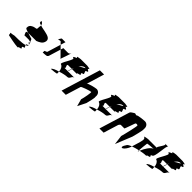

<svg xmlns="http://www.w3.org/2000/svg" viewBox="227 -1838 2719 2719"><g transform="rotate(45 1586.0 -478.5)"><path d="M98 -251C106 -239 96 -214 114 -214C114 -214 265 -182 306 -182C349 -182 284 -188 348 -200C398 -212 314 -227 380 -244C400 -244 377 -266 371 -284C313 -264 181 -267 166 -267C100 -250 90 -263 98 -251ZM208 -470C203 -454 238 -442 277 -432H437C476 -449 532 -467 540 -532C545 -586 486 -600 432 -612C425 -616 364 -622 330 -636C331 -626 329 -617 327 -610L324 -566C319 -549 306 -559 268 -546C242 -534 207 -523 208 -470ZM289 -658C286 -649 304 -642 330 -636C328 -652 320 -668 307 -675C305 -687 281 -689 289 -658ZM256 -370H363C341 -370 367 -366 388 -360C377 -381 373 -401 366 -404C354 -410 309 -419 277 -432H275C207 -432 276 -370 256 -370ZM388 -360C389 -357 391 -354 392 -351H394C401 -354 397 -357 388 -360ZM371 -284C388 -288 399 -294 401 -301C402 -303 402 -306 402 -309C401 -308 400 -308 399 -307C370 -307 367 -296 371 -284ZM392 -351C358 -343 386 -333 401 -323C399 -331 396 -342 392 -351ZM401 -323C402 -318 402 -313 402 -309C412 -314 408 -318 401 -323Z M632 -662C633 -661 636 -663 638 -666C635 -665 631 -663 632 -662ZM638 -666C647 -669 666 -671 682 -675L719 -638L742 -712H670C663 -712 647 -678 638 -666ZM618 -412C622 -406 612 -381 620 -381C629 -381 688 -384 697 -390C705 -396 711 -404 713 -412L767 -589L719 -638L657 -434C654 -425 614 -418 618 -412ZM767 -589 855 -500C863 -500 848 -497 853 -490C857 -484 910 -647 914 -661C908 -644 890 -631 874 -631H780ZM914 -661V-662Z M863 -298C877 -299 980 -306 973 -316C973 -329 973 -341 972 -353C919 -339 873 -321 863 -298ZM920 -445C952 -432 968 -398 972 -353C1027 -372 1082 -382 1108 -382C1154 -382 1144 -445 1190 -445H1055C1052 -437 1049 -433 1052 -445H983C1028 -445 956 -508 1002 -508H1072C1076 -519 1081 -530 1086 -541L1076 -508H1146C1209 -508 1135 -514 1196 -526C1258 -538 1176 -552 1228 -570C1274 -570 1201 -632 1247 -632C1299 -650 1205 -664 1242 -676C1280 -689 1175 -695 1203 -695H1059C1087 -695 980 -689 1009 -676C1039 -664 938 -650 977 -632C1023 -632 875 -445 920 -445ZM1060 -474C1056 -460 1053 -451 1052 -445H1055C1058 -453 1063 -464 1063 -464L1076 -508H1072C1067 -496 1063 -485 1060 -474ZM1116 -597C1136 -630 1164 -654 1189 -654C1231 -654 1156 -635 1116 -597Z M1188 -188H1272L1342 -415C1346 -428 1476 -472 1498 -472C1509 -472 1483 -338 1470 -296L1499 -188L1561 -312C1567 -330 1597 -452 1589 -464C1598 -532 1552 -556 1524 -556C1502 -556 1377 -527 1371 -509L1452 -775H1368Z M1622 -298C1636 -299 1739 -306 1732 -316C1732 -329 1732 -341 1731 -353C1678 -339 1632 -321 1622 -298ZM1679 -445C1711 -432 1727 -398 1731 -353C1786 -372 1841 -382 1867 -382C1913 -382 1903 -445 1949 -445H1814C1811 -437 1808 -433 1811 -445H1742C1787 -445 1715 -508 1761 -508H1831C1835 -519 1840 -530 1845 -541L1835 -508H1905C1968 -508 1894 -514 1955 -526C2017 -538 1935 -552 1987 -570C2033 -570 1960 -632 2006 -632C2058 -650 1964 -664 2001 -676C2039 -689 1934 -695 1962 -695H1818C1846 -695 1739 -689 1768 -676C1798 -664 1697 -650 1736 -632C1782 -632 1634 -445 1679 -445ZM1819 -474C1815 -460 1812 -451 1811 -445H1814C1817 -453 1822 -464 1822 -464L1835 -508H1831C1826 -496 1822 -485 1819 -474ZM1875 -597C1895 -630 1923 -654 1948 -654C1990 -654 1915 -635 1875 -597Z M1946 -188H2030L2097 -406C2102 -421 2117 -438 2126 -438H2196C2200 -438 2256 -607 2257 -600C2268 -608 2281 -608 2296 -600C2307 -600 2252 -372 2239 -330L2257 -187L2358 -437C2363 -454 2405 -612 2397 -624C2406 -692 2360 -716 2332 -716C2314 -716 2194 -707 2184 -689C2167 -689 2157 -704 2141 -692C2125 -680 2092 -665 2087 -648Z M2382 -289C2349 -241 2344 -210 2378 -222C2403 -235 2436 -286 2446 -318L2451 -334C2415 -320 2387 -305 2382 -289ZM2479 -550C2514 -538 2497 -490 2480 -430L2451 -334C2484 -346 2524 -357 2560 -365C2562 -402 2569 -473 2575 -514C2598 -521 2665 -525 2694 -527C2647 -516 2594 -426 2572 -368C2614 -377 2648 -382 2660 -382C2729 -382 2657 -388 2709 -400C2777 -412 2700 -426 2742 -444C2793 -444 2782 -694 2818 -694H2755C2806 -694 2681 -569 2717 -569H2530C2564 -569 2459 -563 2479 -550ZM2568 -509C2567 -510 2568 -511 2569 -512ZM2560 -365C2559 -341 2560 -332 2566 -352C2568 -357 2570 -362 2572 -368Z M2772 -298C2786 -299 2889 -306 2882 -316C2882 -329 2882 -341 2881 -353C2828 -339 2782 -321 2772 -298ZM2829 -445C2861 -432 2877 -398 2881 -353C2936 -372 2991 -382 3017 -382C3063 -382 3053 -445 3099 -445H2964C2961 -437 2958 -433 2961 -445H2892C2937 -445 2865 -508 2911 -508H2981C2985 -519 2990 -530 2995 -541L2985 -508H3055C3118 -508 3044 -514 3105 -526C3167 -538 3085 -552 3137 -570C3183 -570 3110 -632 3156 -632C3208 -650 3114 -664 3151 -676C3189 -689 3084 -695 3112 -695H2968C2996 -695 2889 -689 2918 -676C2948 -664 2847 -650 2886 -632C2932 -632 2784 -445 2829 -445ZM2969 -474C2965 -460 2962 -451 2961 -445H2964C2967 -453 2972 -464 2972 -464L2985 -508H2981C2976 -496 2972 -485 2969 -474ZM3025 -597C3045 -630 3073 -654 3098 -654C3140 -654 3065 -635 3025 -597Z"/></g></svg>

Font: bitstorm
Style: sucnobl
Weight: 400
Version: Version 0.2